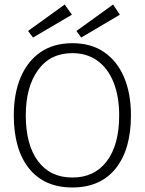

<svg xmlns="http://www.w3.org/2000/svg" viewBox="-20 -818 640 849"><path d="M300 11Q176 11 108.5 -73Q41 -157 41 -308Q41 -405 71.5 -476.5Q102 -548 159.5 -587.5Q217 -627 300 -627Q383 -627 440.5 -587.5Q498 -548 528.5 -476.5Q559 -405 559 -308Q559 -157 491.5 -73Q424 11 300 11ZM300 -33Q398 -33 452.5 -105.5Q507 -178 507 -308Q507 -391 482.5 -453Q458 -515 411.5 -549Q365 -583 300 -583Q202 -583 148 -508Q94 -433 94 -308Q94 -178 148 -105.5Q202 -33 300 -33ZM339 -652 318 -681 480 -798 510 -753ZM126 -652 104 -681 266 -798 298 -753Z"/></svg>

Font: Inconsolata Expanded Light
Style: Regular
Weight: 300
Width: 7
Monospace: yes
Designer: Raph Levien, Cyreal, Brenton Simpson
Foundry: Raph Levien, Cyreal, Google
Version: Version 3.001; ttfautohint (v1.8.2.53-6de2)